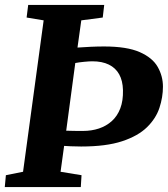

<svg xmlns="http://www.w3.org/2000/svg" viewBox="-22 -763 685 783"><path d="M-2.5 0 2 -48.5 72 -62.5 156 -680 86.5 -691.5 93 -743H403L397 -691.5L309.5 -680L294 -569Q319 -571 347.8 -572.2Q376.5 -573.5 402.5 -573.5Q495.5 -573.5 547.8 -550.5Q600 -527.5 621.2 -490Q642.5 -452.5 642.5 -409.5Q642.5 -366.5 628.2 -323.2Q614 -280 577.5 -244.2Q541 -208.5 476 -187Q411 -165.5 309 -165.5Q283.5 -165.5 265.8 -166.5Q248 -167.5 239.5 -168L225 -62.5L310.5 -48.5L307.5 0ZM285 -506 248 -230Q263.5 -229.5 280.5 -229.2Q297.5 -229 316.5 -229Q351.5 -229 381.5 -239Q411.5 -249 434 -269.2Q456.5 -289.5 468.5 -320.8Q480.5 -352 479.5 -395.5Q478.5 -434 464 -460Q449.5 -486 422 -499.5Q394.5 -513 354.5 -513Q342.5 -513 321.5 -511Q300.5 -509 285 -506Z"/></svg>

Font: Merriweather ExtraBold
Style: Italic
Weight: 800
Italic angle: -7.8°
Version: Version 2.101